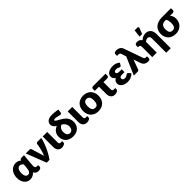

<svg xmlns="http://www.w3.org/2000/svg" viewBox="462 -2629 4662 4662"><g transform="rotate(-45 2793.0 -298.5)"><path d="M519 5.5Q481.5 5.5 450 -12.8Q418.5 -31 400 -70Q382 -48 361.2 -33Q340.5 -18 319.2 -9Q298 0 276.5 4Q255 8 235.5 8Q190.5 8 152.2 -9.8Q114 -27.5 86 -60.8Q58 -94 42 -141.2Q26 -188.5 26 -247.5Q26 -309.5 43.8 -361.2Q61.5 -413 92.8 -450.2Q124 -487.5 167 -508Q210 -528.5 260.5 -528.5Q304.5 -528.5 340 -513.5Q375.5 -498.5 401.5 -474L407 -492.5Q416 -518.5 445 -518.5H541L516 -257.5Q516 -233.5 513.5 -210.2Q511 -187 511 -163.5Q511 -148.5 515.8 -137.5Q520.5 -126.5 528.8 -119Q537 -111.5 547.5 -108Q558 -104.5 569.5 -104.5H612V-45Q612 -35.5 605.5 -26.5Q599 -17.5 587 -10.2Q575 -3 557.8 1.2Q540.5 5.5 519 5.5ZM275 -111Q293.5 -111 309 -117.8Q324.5 -124.5 336.5 -140Q348.5 -155.5 356.5 -180.8Q364.5 -206 368 -243L379 -360.5Q372.5 -371.5 363 -381.2Q353.5 -391 342 -398.5Q330.5 -406 316.8 -410.2Q303 -414.5 288.5 -414.5Q269.5 -414.5 251.2 -406Q233 -397.5 218.5 -378.5Q204 -359.5 195 -328.2Q186 -297 186 -252Q186 -211.5 193.2 -184.5Q200.5 -157.5 212.8 -141Q225 -124.5 241 -117.8Q257 -111 275 -111Z M1133.5 -518.5Q1125 -478 1111.5 -433.5Q1098 -389 1080.5 -343Q1063 -297 1041.8 -250.8Q1020.5 -204.5 997.2 -160.2Q974 -116 948.8 -75.2Q923.5 -34.5 897.5 0H801.5L600.5 -518.5H729.5Q746 -518.5 757.2 -510.8Q768.5 -503 772.5 -491.5L844.5 -259Q853 -234 859.2 -210.2Q865.5 -186.5 871 -162.5Q889 -198 902.8 -238.5Q916.5 -279 926.8 -320.5Q937 -362 944.2 -402.2Q951.5 -442.5 957.5 -477Q961 -500 973.2 -509.2Q985.5 -518.5 1000.5 -518.5Z M1182 -518.5H1337V-163Q1337 -134 1348 -119Q1359 -104 1385.5 -104H1436.5V-59Q1436.5 -43 1426 -31Q1415.5 -19 1399 -11Q1382.5 -3 1362.2 1.2Q1342 5.5 1322.5 5.5Q1288 5.5 1261.5 -6.8Q1235 -19 1217.5 -40.5Q1200 -62 1191 -91.2Q1182 -120.5 1182 -154Z M1901.5 -619Q1899 -600.5 1890 -594Q1881 -587.5 1863 -587.5Q1852.5 -587.5 1833.2 -592Q1814 -596.5 1791 -602.2Q1768 -608 1744.2 -612.5Q1720.5 -617 1700.5 -617Q1679 -617 1669.2 -610.2Q1659.5 -603.5 1659.5 -593Q1659.5 -580.5 1672.8 -569.2Q1686 -558 1707.8 -545.5Q1729.5 -533 1757.2 -518.5Q1785 -504 1814 -485.8Q1843 -467.5 1870.8 -444.2Q1898.5 -421 1920.2 -390.8Q1942 -360.5 1955.2 -322.8Q1968.5 -285 1968.5 -237.5Q1968.5 -185.5 1951.5 -140.8Q1934.5 -96 1901.5 -63.2Q1868.5 -30.5 1820.2 -12Q1772 6.5 1710 6.5Q1650 6.5 1601.8 -11.2Q1553.5 -29 1520 -61.2Q1486.5 -93.5 1468.5 -138Q1450.5 -182.5 1450.5 -236Q1450.5 -312.5 1488.5 -368.8Q1526.5 -425 1605.5 -458.5Q1586.5 -470.5 1569.8 -483.8Q1553 -497 1540.5 -513Q1528 -529 1521 -548.8Q1514 -568.5 1514 -593.5Q1514 -625 1526.5 -650.8Q1539 -676.5 1564 -694.8Q1589 -713 1626 -723.2Q1663 -733.5 1712 -733.5Q1732.5 -733.5 1758.5 -731.8Q1784.5 -730 1812 -727Q1839.5 -724 1866 -720Q1892.5 -716 1914 -711ZM1814 -234.5Q1814 -266 1805.5 -291Q1797 -316 1782.2 -336Q1767.5 -356 1748 -371.8Q1728.5 -387.5 1707 -401Q1688 -392 1670.8 -378.2Q1653.5 -364.5 1640 -345.2Q1626.5 -326 1618.5 -300.2Q1610.5 -274.5 1610.5 -241Q1610.5 -213 1616.5 -188.2Q1622.5 -163.5 1634.8 -145.2Q1647 -127 1665.8 -116.5Q1684.5 -106 1710 -106Q1733 -106 1752.2 -114.8Q1771.5 -123.5 1785.2 -140.2Q1799 -157 1806.5 -180.8Q1814 -204.5 1814 -234.5Z M2042 -518.5H2197V-163Q2197 -134 2208 -119Q2219 -104 2245.5 -104H2296.5V-59Q2296.5 -43 2286 -31Q2275.5 -19 2259 -11Q2242.5 -3 2222.2 1.2Q2202 5.5 2182.5 5.5Q2148 5.5 2121.5 -6.8Q2095 -19 2077.5 -40.5Q2060 -62 2051 -91.2Q2042 -120.5 2042 -154Z M2578 -526.5Q2637 -526.5 2685.5 -508Q2734 -489.5 2768.8 -455Q2803.5 -420.5 2822.8 -371.2Q2842 -322 2842 -260.5Q2842 -198.5 2822.8 -148.8Q2803.5 -99 2768.8 -64.2Q2734 -29.5 2685.5 -10.8Q2637 8 2578 8Q2518.5 8 2469.8 -10.8Q2421 -29.5 2385.8 -64.2Q2350.5 -99 2331.2 -148.8Q2312 -198.5 2312 -260.5Q2312 -322 2331.2 -371.2Q2350.5 -420.5 2385.8 -455Q2421 -489.5 2469.8 -508Q2518.5 -526.5 2578 -526.5ZM2578 -107Q2631.5 -107 2656.8 -144.8Q2682 -182.5 2682 -259.5Q2682 -336.5 2656.8 -374Q2631.5 -411.5 2578 -411.5Q2523 -411.5 2497.5 -374Q2472 -336.5 2472 -259.5Q2472 -182.5 2497.5 -144.8Q2523 -107 2578 -107Z M2860 -470.5Q2860 -479.5 2863.2 -488.2Q2866.5 -497 2872.8 -503.5Q2879 -510 2888.8 -514Q2898.5 -518 2911.5 -518H3337.5V-459.5Q3337.5 -434 3324 -420.5Q3310.5 -407 3285 -407H3159V-163Q3159 -134 3170 -119.2Q3181 -104.5 3207.5 -104.5H3258.5V-59.5Q3258.5 -43.5 3248 -31.5Q3237.5 -19.5 3221 -11.2Q3204.5 -3 3184.2 1.2Q3164 5.5 3144.5 5.5Q3110 5.5 3083.5 -6.8Q3057 -19 3039.5 -40.8Q3022 -62.5 3013 -91.5Q3004 -120.5 3004 -154.5V-407H2860Z M3740 -402Q3731.5 -389 3724 -385Q3716.5 -381 3706 -381Q3696.5 -381 3687.2 -386Q3678 -391 3666 -396.8Q3654 -402.5 3637.5 -407.5Q3621 -412.5 3597 -412.5Q3562.5 -412.5 3544 -400.5Q3525.5 -388.5 3525.5 -366Q3525.5 -342.5 3546.5 -329Q3567.5 -315.5 3609 -315.5H3692.5V-219H3609Q3562 -219 3542.8 -205.2Q3523.5 -191.5 3523.5 -166Q3523.5 -140.5 3541 -123.2Q3558.5 -106 3594.5 -106Q3621 -106 3638.2 -112.8Q3655.5 -119.5 3668.2 -127.8Q3681 -136 3691.8 -143Q3702.5 -150 3716.5 -150Q3735 -150 3744.5 -136.5L3789.5 -81Q3765.5 -53.5 3738.2 -36.5Q3711 -19.5 3684 -10Q3657 -0.5 3631.5 3Q3606 6.5 3585.5 6.5Q3543 6.5 3503.5 -3.8Q3464 -14 3433.5 -34.2Q3403 -54.5 3384.5 -84.2Q3366 -114 3366 -153Q3366 -194 3388 -222.5Q3410 -251 3444.5 -268Q3406.5 -288.5 3390.5 -318.8Q3374.5 -349 3374.5 -380Q3374.5 -410 3388.5 -436.8Q3402.5 -463.5 3430.2 -483.5Q3458 -503.5 3499.2 -515Q3540.5 -526.5 3594.5 -526.5Q3656 -526.5 3700 -508Q3744 -489.5 3775 -460Z M3992 -460.5 3954 -576Q3948.5 -591.5 3942.8 -601.2Q3937 -611 3929 -616.2Q3921 -621.5 3910.2 -623.5Q3899.5 -625.5 3884 -625.5H3843V-680Q3843 -691.5 3847 -701.5Q3851 -711.5 3860.8 -719Q3870.5 -726.5 3886.5 -730.8Q3902.5 -735 3926.5 -735Q3947 -735 3969.8 -730.8Q3992.5 -726.5 4014.2 -715Q4036 -703.5 4054.2 -683.2Q4072.5 -663 4084 -631L4254.5 -148Q4261.5 -126 4275.2 -114.8Q4289 -103.5 4318.5 -103.5H4349.5V-44Q4349.5 -28 4344.8 -18.2Q4340 -8.5 4331.2 -3Q4322.5 2.5 4310.2 4.5Q4298 6.5 4283.5 6.5Q4260 6.5 4236 1.8Q4212 -3 4190.5 -15.8Q4169 -28.5 4151.2 -50.2Q4133.5 -72 4122 -106L4077.5 -238Q4072 -251.5 4069 -263.5Q4066 -275.5 4064 -286.5Q4060.5 -275 4056.5 -263.2Q4052.5 -251.5 4047.5 -239L3970 -27Q3965 -16 3955 -8Q3945 0 3927 0H3793Z M4350 0ZM4896 164.5H4741V-329.5Q4741 -367.5 4723.5 -388.8Q4706 -410 4672 -410Q4646.5 -410 4624 -399Q4601.5 -388 4581 -369.5V0H4426V-356Q4426 -386 4413.2 -400.2Q4400.5 -414.5 4377.5 -414.5H4350V-473.5Q4350 -483 4354 -492Q4358 -501 4367.2 -508.2Q4376.5 -515.5 4391 -519.8Q4405.5 -524 4426.5 -524Q4465.5 -524 4498.2 -507.2Q4531 -490.5 4548.5 -455.5Q4583 -487 4624.8 -506.8Q4666.5 -526.5 4720 -526.5Q4762.5 -526.5 4795.2 -511.8Q4828 -497 4850.5 -470.8Q4873 -444.5 4884.5 -408.2Q4896 -372 4896 -329.5ZM4559.5 -570 4583.5 -762.5H4678.5Q4699.5 -762.5 4706.5 -750.2Q4713.5 -738 4706.5 -717L4648 -570Z M5440 -405Q5466.5 -378 5482 -339.5Q5497.5 -301 5497.5 -249.5Q5497.5 -194 5478.5 -146.8Q5459.5 -99.5 5424.8 -65Q5390 -30.5 5341.5 -11.2Q5293 8 5234 8Q5175 8 5126 -10Q5077 -28 5042 -61.5Q5007 -95 4987.8 -143Q4968.5 -191 4968.5 -251Q4968.5 -314.5 4990.5 -364.5Q5012.5 -414.5 5053 -448.5Q5093.5 -482.5 5150.2 -500.5Q5207 -518.5 5276.5 -518.5H5586.5V-446.5Q5586.5 -440 5583.2 -432.8Q5580 -425.5 5573.8 -419.2Q5567.5 -413 5558.8 -409Q5550 -405 5539.5 -405ZM5338.5 -256Q5338.5 -277.5 5336.5 -300.5Q5334.5 -323.5 5329.8 -344Q5325 -364.5 5317 -380.5Q5309 -396.5 5297.5 -405H5275.5Q5199.5 -405 5164 -367.5Q5128.5 -330 5128.5 -248.5Q5128.5 -177 5153.8 -142Q5179 -107 5233.5 -107Q5288 -107 5313.2 -143Q5338.5 -179 5338.5 -256Z"/></g></svg>

Font: Lato Black
Style: Regular
Weight: 900
Designer: Lukasz Dziedzic
Foundry: tyPoland Lukasz Dziedzic
Version: Version 2.007; 2014-02-27